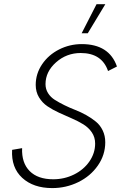

<svg xmlns="http://www.w3.org/2000/svg" viewBox="-20 -912 602 937"><path d="M378.4 -749.5 451.2 -891.6H494.1L408.2 -749.5ZM234.9 5.9Q143.1 5.9 88.6 -43.9Q34.2 -93.8 39.1 -180.7L87.9 -189Q85 -117.2 124.8 -77.1Q164.6 -37.1 239.7 -37.1Q293.9 -37.1 341.1 -60.3Q388.2 -83.5 416.3 -124Q444.3 -164.6 444.3 -211.4Q444.3 -242.2 428.2 -265.9Q412.1 -289.6 386.7 -305.2Q361.3 -320.8 330.3 -334.2Q299.3 -347.7 268.3 -361.8Q237.3 -376 211.9 -393.1Q186.5 -410.2 170.4 -436.8Q154.3 -463.4 154.3 -497.6Q154.3 -552.2 185.5 -598.4Q216.8 -644.5 268.6 -670.7Q320.3 -696.8 378.9 -696.8Q512.7 -696.8 550.8 -587.4L507.3 -565.4Q477.1 -653.3 374 -653.3Q304.7 -653.3 253.4 -607.7Q202.1 -562 202.1 -501.5Q202.1 -477.1 214.6 -457.3Q227.1 -437.5 247.6 -424.6Q268.1 -411.6 294.4 -398.7Q320.8 -385.7 347.9 -375.2Q375 -364.7 401.4 -349.9Q427.7 -335 448.2 -318.1Q468.8 -301.3 481.2 -275.4Q493.7 -249.5 493.7 -217.8Q493.7 -155.8 457.5 -104Q421.4 -52.2 362.1 -23.2Q302.7 5.9 234.9 5.9Z"/></svg>

Font: HK Grotesk Light Legacy Italic
Style: Regular
Weight: 300
Italic angle: -13°
Designer: Alfredo Marco Pradil
Foundry: Hanken Design Co.
Version: Version 2.022;PS 002.022;hotconv 1.0.88;makeotf.lib2.5.64775